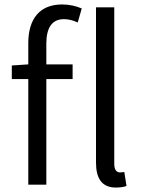

<svg xmlns="http://www.w3.org/2000/svg" viewBox="-20 -829 636 862"><path d="M500 13C523 13 536 10 548 6L538 -57C527 -55 522 -55 518 -55C504 -55 493 -66 493 -93V-796H411V-99C411 -27 438 13 500 13ZM33 -474H107V0H188V-474H306V-540H188V-633C188 -705 214 -743 267 -743C287 -743 308 -738 329 -728L347 -791C322 -802 291 -809 259 -809C157 -809 107 -743 107 -635V-540L33 -535Z"/></svg>

Font: Noto Sans CJK SC DemiLight
Style: Regular
Weight: 350
Designer: Ryoko NISHIZUKA 西塚涼子 (kana, bopomofo & ideographs); Paul D. Hunt (Latin, Greek & Cyrillic); Sandoll Communications 산돌커뮤니
Foundry: Adobe
Version: Version 2.004;hotconv 1.0.118;makeotfexe 2.5.65603